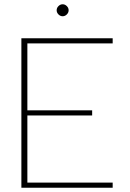

<svg xmlns="http://www.w3.org/2000/svg" viewBox="-20 -878 607 898"><path d="M273 -858Q284 -858 292.5 -849.5Q301 -841 301 -830Q301 -819 292.5 -810.5Q284 -802 273 -802Q262 -802 253.5 -810.5Q245 -819 245 -830Q245 -841 253.5 -849.5Q262 -858 273 -858ZM411 -362V-338H108V-24H507V0H80V-699H507V-675H108V-362Z"/></svg>

Font: Prompt Thin
Style: Regular
Weight: 100
Designer: Katatrad Team
Foundry: CadsonDemak
Version: Version 1.030